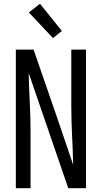

<svg xmlns="http://www.w3.org/2000/svg" viewBox="-20 -998 540 1018"><path d="M64 0V-735H158L284 -371L368 -124Q366 -204 362 -283Q358 -362 358 -441V-735H436V0H342L132 -611Q134 -531 138 -452Q142 -373 142 -294V0ZM261 -796 133 -932 192 -978 308 -834Z"/></svg>

Font: Iosevka
Style: Regular
Weight: 400
Monospace: yes
Designer: Belleve Invis
Foundry: Belleve Invis
Version: Version 33.2.3; ttfautohint (v1.8.4)